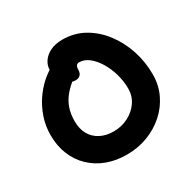

<svg xmlns="http://www.w3.org/2000/svg" viewBox="-158 -875 1056 1049"><g transform="rotate(-30 370.0 -350.5)"><path d="M354 10Q287 10 230.5 -11Q174 -32 132 -72Q90 -112 67.5 -167.5Q45 -223 45 -290Q45 -349 63 -401Q81 -453 109 -494Q137 -535 169 -564Q201 -593 229.5 -608.5Q258 -624 276 -624Q298 -624 311.5 -617.5Q325 -611 337 -593Q358 -565 349 -541.5Q340 -518 316 -502Q275 -472 248.5 -440.5Q222 -409 209.5 -372.5Q197 -336 197 -290Q197 -242 216.5 -207.5Q236 -173 272 -154.5Q308 -136 354 -136Q405 -136 447 -157.5Q489 -179 514.5 -216Q540 -253 540 -300Q540 -346 527 -391.5Q514 -437 491.5 -474.5Q469 -512 440 -535Q411 -558 378 -558Q367 -558 361 -549.5Q355 -541 355 -526Q355 -504 344 -493Q333 -482 314 -482Q291 -482 269 -495.5Q247 -509 233 -535.5Q219 -562 219 -601Q219 -630 236 -655Q253 -680 284.5 -695.5Q316 -711 361 -711Q436 -711 497 -676.5Q558 -642 602.5 -583.5Q647 -525 671 -452Q695 -379 695 -300Q695 -234 668.5 -177.5Q642 -121 595 -79Q548 -37 486.5 -13.5Q425 10 354 10Z"/></g></svg>

Font: Shantell Sans Light
Style: Bold
Weight: 700
Version: Version 1.011;[c5ecc13dd]